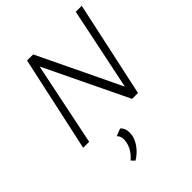

<svg xmlns="http://www.w3.org/2000/svg" viewBox="-260 -802 1246 1246"><g transform="rotate(-45 362.5 -179.5)"><path d="M656 -658H711L569 0H515L239 -573L121 0H66L209 -658H265L538 -89ZM324 81Q357 108 347 171Q339 207 312 242Q285 277 247 299L225 276Q277 232 289 175Q299 124 273 101Z"/></g></svg>

Font: EauTestText Semilight
Style: Italic
Weight: 300
Italic angle: -12°
Designer: Christian Thalmann (Catharsis Fonts)
Version: Version 0.001;PS 000.001;hotconv 1.0.88;makeotf.lib2.5.64775